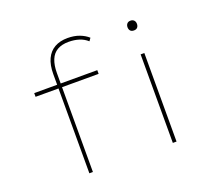

<svg xmlns="http://www.w3.org/2000/svg" viewBox="-126 -910 1170 1070"><g transform="rotate(-20 459.0 -375.0)"><path d="M230 0V-588Q230 -642 247 -678Q264 -714 296 -732Q328 -750 373 -750Q412 -750 442.5 -738.5Q473 -727 494 -708L482 -691Q461 -710 433 -719Q405 -728 371 -728Q331 -728 304 -712.5Q277 -697 264 -665Q251 -633 251 -587V0H241Q239 0 236.5 0Q234 0 230 0ZM94 -503V-525H468V-503ZM725 0V-525H747V0ZM736 -663Q722 -663 715 -671Q708 -679 708 -692Q708 -704 715 -712.5Q722 -721 736 -721Q749 -721 756.5 -713Q764 -705 764 -692Q764 -679 757 -671Q750 -663 736 -663Z"/></g></svg>

Font: Lexend Mega Thin
Style: Regular
Weight: 250
Version: Version 1.007